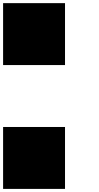

<svg xmlns="http://www.w3.org/2000/svg" viewBox="-20 -1220 640 1240"><path d="M0 0V-399.9H399.9V0ZM0 -799.8V-1199.7H399.9V-799.8Z"/></svg>

Font: 8-bit HUD
Style: Regular
Weight: 400
Designer: lSPl
Foundry: https://fontstruct.com
Version: Version 1.0